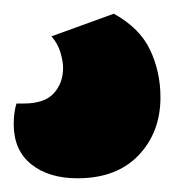

<svg xmlns="http://www.w3.org/2000/svg" viewBox="-40 -58 255 280"><path d="M126 -38Q164 -17 179 15Q194 47 194 84Q194 135 162 168.5Q130 202 73 202Q31 202 5.5 181.5Q-20 161 -20 123Q-20 106 -16 93H-6Q25 93 38.5 78Q52 63 52 41Q52 31 48 18Q44 5 35 -5Z"/></svg>

Font: Baloo Thambi 2 ExtraBold
Style: Regular
Weight: 800
Designer: Aadarsh Rajan and Ek Type
Foundry: Ek Type
Version: Version 1.640;hotconv 1.0.111;makeotfexe 2.5.65597; ttfautoh